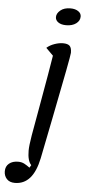

<svg xmlns="http://www.w3.org/2000/svg" viewBox="-78 -838 540 1085"><g transform="rotate(5 192.0 -295.0)"><path d="M199 -744Q199 -765 220 -782.5Q241 -800 277 -800Q304 -800 321 -788.5Q338 -777 338 -759Q338 -735 316.5 -719Q295 -703 260 -703Q232 -703 215.5 -714.5Q199 -726 199 -744ZM-13 149Q-13 121 6.5 105Q26 89 58 89Q78 89 93 97Q108 105 124 117L133 102Q111 79 111 21Q111 -6 121 -66Q131 -126 150 -229Q190 -453 201 -525L160 -566Q178 -582 204 -591Q230 -600 252 -600Q279 -600 290 -589Q301 -578 301 -550Q301 -532 229 -172L183 58Q167 135 133.5 172.5Q100 210 49 210Q19 210 3 192.5Q-13 175 -13 149Z"/></g></svg>

Font: Lemonada Light
Style: Regular
Weight: 300
Designer: Mohamed Gaber (Arabic) Eduardo Tunni (Latin)
Foundry: Kief Type Foundry
Version: Version 3.006